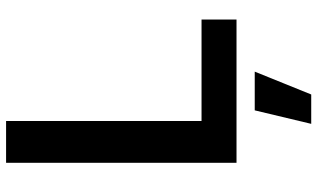

<svg xmlns="http://www.w3.org/2000/svg" viewBox="-218 -548 1003 606"><g transform="rotate(-90 283.0 -245.5)"><path d="M71.7 0V-727.3H203.5V-110.4H523.8V0ZM194.6 235.8 237.2 57.5H359.4L287.3 235.8Z"/></g></svg>

Font: Inter Zeller Semi Bold
Style: Regular
Weight: 600
Designer: Rasmus Andersson; Joe Bland
Foundry: zeller
Version: Version 3.015;git-dec3a8cb1